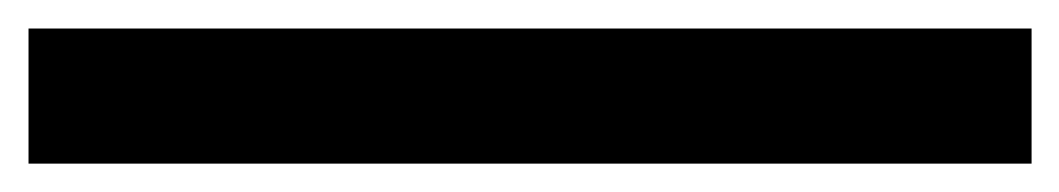

<svg xmlns="http://www.w3.org/2000/svg" viewBox="-30 74 750 136"><path d="M-9.8 94.2V189.9H700.7V94.2Z"/></svg>

Font: Merriweather
Style: Bold
Weight: 700
Designer: Eben Sorkin ( eben@eyebytes.com )
Foundry: Sorkin Type Co.
Version: Version 1.003